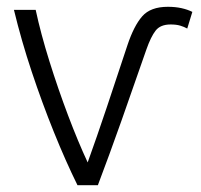

<svg xmlns="http://www.w3.org/2000/svg" viewBox="-20 -545 591 565"><path d="M208 0Q173 -71 138.5 -156.5Q104 -242 73.5 -333.5Q43 -425 21 -516H85Q100 -446 125.5 -364.5Q151 -283 180.5 -205Q210 -127 238 -67Q265 -142 294.5 -230Q324 -318 355 -412Q374 -469 398.5 -497Q423 -525 474 -525Q496 -525 514 -521Q532 -517 546 -510L531 -461Q522 -466 510.5 -469.5Q499 -473 482 -473Q452 -473 438 -455Q424 -437 411 -400Q374 -293 337.5 -190Q301 -87 268 0Z"/></svg>

Font: Ubuntu Sans Light
Style: Regular
Weight: 300
Designer: Dalton Maag Ltd
Foundry: Dalton Maag Ltd
Version: Version 1.006; ttfautohint (v1.8.4.7-5d5b)